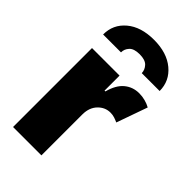

<svg xmlns="http://www.w3.org/2000/svg" viewBox="-240 -863 938 938"><g transform="rotate(45 229.5 -394.0)"><path d="M49.7 0V-545.5H240.1V-441.8H245.7Q261 -499.3 293.3 -525.9Q325.6 -552.6 369.3 -552.6Q390.6 -552.6 410.9 -547.2Q431.1 -541.9 447.4 -532.7L390.6 -372.2Q378.6 -377.8 365.4 -382.1Q352.3 -386.4 336.6 -386.4Q300.1 -386.4 273.1 -358.5Q246.1 -330.6 245.7 -284.1V0ZM41.2 -630.7Q40.8 -699.9 93.4 -744.1Q146 -788.4 235.8 -788.4Q324.9 -788.4 378.2 -744.1Q431.5 -699.9 431.8 -630.7H308.2Q307.9 -653.1 291.4 -671Q274.9 -688.9 235.8 -688.9Q197.1 -688.9 180.8 -671Q164.4 -653.1 164.8 -630.7Z"/></g></svg>

Font: Inter UI Black
Style: Regular
Weight: 900
Designer: Rasmus Andersson
Foundry: rsms
Version: 3.2;8d6f07862